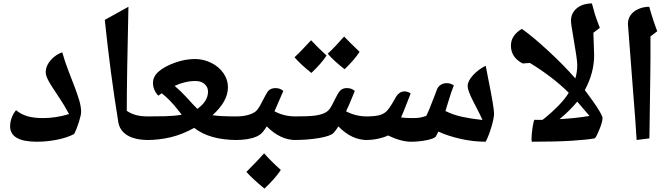

<svg xmlns="http://www.w3.org/2000/svg" viewBox="-20 -820 3985 1138"><path d="M198.2 20Q40 20 40 -71.8Q40 -96.7 49.3 -122.1Q58.6 -147.5 75.2 -167Q104 -142.6 141.8 -131.3Q179.7 -120.1 234.9 -120.1Q311.5 -120.1 389.2 -144Q359.4 -199.7 326.2 -248.5Q276.9 -321.3 263.9 -347.9Q251 -374.5 251 -391.1Q251 -417 264.4 -440.7Q277.8 -464.4 301.3 -483.2Q324.7 -502 349.1 -509.8Q364.7 -454.1 384.3 -403.8Q403.8 -353.5 420.9 -308.8Q438 -264.2 449.5 -225.8Q460.9 -187.5 460.9 -155.8Q460.9 -139.2 447.8 -97.2Q434.6 -55.2 419.9 -25.9Q377.9 -3.9 318.1 8.1Q258.3 20 198.2 20Z M741.2 -779.8Q731.4 -350.1 731.4 -163.1Q757.3 -145.5 787.1 -137.7Q816.9 -129.9 860.4 -129.9Q870.1 -129.9 870.1 -120.1V0Q870.1 9.8 860.4 9.8Q780.8 9.8 735.1 -17.8Q689.5 -45.4 681.2 -96.2Q633.8 -386.7 601.1 -702.1Z M1385.3 9.8Q1222.7 9.8 1130.9 -62Q1061.5 -23.4 992.9 -6.8Q924.3 9.8 851.1 9.8Q840.3 9.8 840.3 -1V-119.1Q840.3 -129.9 851.1 -129.9Q903.8 -129.9 957.8 -131.1Q1011.7 -132.3 1057.1 -140.1L1033.2 -170.4Q989.7 -226.6 939 -267.1L918 -252.9Q886.7 -287.6 886.7 -328.1Q886.7 -366.7 920.7 -396.2Q954.6 -425.8 1015.6 -448Q1076.7 -470.2 1135.3 -470.2Q1186 -470.2 1231.9 -447.5Q1277.8 -424.8 1304.4 -386.2Q1331.1 -347.7 1331.1 -303.2Q1331.1 -219.2 1239.3 -137.2Q1283.2 -129.9 1385.3 -129.9Q1397 -129.9 1397 -119.1V-1Q1397 9.8 1385.3 9.8ZM1139.2 -339.8Q1076.7 -339.8 1015.1 -311Q1053.7 -278.3 1087.9 -240.7Q1130.4 -192.9 1149.9 -174.8Q1212.9 -220.2 1212.9 -276.9Q1212.9 -304.7 1192.1 -322.3Q1171.4 -339.8 1139.2 -339.8Z M1377 9.8Q1367.2 9.8 1367.2 0V-120.1Q1367.2 -129.9 1377 -129.9Q1452.1 -129.9 1492.2 -157.2Q1508.8 -168.5 1528.8 -208Q1560.1 -269 1567.9 -278.8Q1575.7 -288.6 1587.4 -293.2Q1599.1 -297.9 1611.8 -297.9Q1641.1 -297.9 1659.2 -280.8Q1615.2 -177.2 1606.9 -160.2Q1664.1 -129.9 1731 -129.9Q1740.7 -129.9 1740.7 -120.1V0Q1740.7 9.8 1731 9.8Q1641.6 9.8 1561 -70.8Q1552.2 -56.6 1538.3 -38.8Q1524.4 -21 1500 -10.5Q1475.6 0 1444.6 4.9Q1413.6 9.8 1377 9.8ZM1644.5 187.5Q1608.9 240.2 1547.4 297.9Q1474.1 237.3 1440.4 198.7Q1511.2 127.9 1545.4 88.9Q1585.9 134.8 1644.5 187.5Z M1721.2 9.8Q1711.4 9.8 1711.4 0V-120.1Q1711.4 -129.9 1721.2 -129.9Q1806.6 -129.9 1842 -134.3Q1877.4 -138.7 1899.7 -148.4Q1921.9 -158.2 1933.3 -173.6Q1944.8 -189 1970.7 -241.7Q1988.3 -278.3 2002.2 -288.1Q2016.1 -297.9 2036.1 -297.9Q2064.9 -297.9 2083 -280.8Q2071.8 -254.4 2059.1 -223.1Q2046.4 -191.9 2031.2 -160.2Q2088.4 -129.9 2155.3 -129.9Q2165 -129.9 2165 -120.1V0Q2165 9.8 2155.3 9.8Q2110.8 9.8 2069.3 -9.3Q2027.8 -28.3 1985.4 -70.8Q1973.1 -50.3 1958 -33.2Q1941.4 -14.2 1873.3 -2.2Q1805.2 9.8 1721.2 9.8ZM1915.5 -490.7Q1885.7 -444.8 1825.7 -387.7Q1762.7 -437.5 1725.6 -480.5Q1752 -504.9 1777.8 -532.7Q1803.7 -560.5 1823.7 -581.5Q1858.4 -543.9 1915.5 -490.7ZM2111.3 -512.7Q2079.6 -464.4 2022.5 -409.7Q1959 -459 1922.4 -501.5Q1967.3 -543.5 2019.5 -603.5Q2057.1 -564.5 2111.3 -512.7Z M2858.9 20Q2784.2 20 2709.2 2.9Q2634.3 -14.2 2578.1 -40L2564 -12.2Q2556.2 1 2510 10.5Q2463.9 20 2416 20Q2357.4 20 2279.8 -17.1Q2258.8 -6.3 2223.4 1.7Q2188 9.8 2145 9.8Q2135.3 9.8 2135.3 0V-120.1Q2135.3 -129.9 2145 -129.9Q2197.3 -129.9 2225.1 -136.5Q2252.9 -143.1 2270.3 -159.9Q2287.6 -176.8 2310.5 -216.8L2329.1 -249Q2336.9 -261.7 2349.6 -270Q2362.3 -278.3 2377.9 -278.3Q2396 -278.3 2414.1 -266.1Q2400.4 -232.9 2386.5 -195.8Q2372.6 -158.7 2356.9 -124Q2383.3 -120.1 2421.9 -120.1Q2452.1 -120.1 2467 -122.6Q2481.9 -125 2505.9 -132.8Q2519 -154.8 2555.7 -252L2570.8 -292Q2577.1 -306.6 2592 -316.9Q2606.9 -327.1 2627.9 -327.1Q2650.9 -327.1 2669.9 -314Q2655.3 -279.3 2633.3 -205.1L2620.1 -162.1Q2665.5 -139.2 2720.2 -127.4Q2774.9 -115.7 2839.8 -108.9Q2824.2 -143.6 2808.3 -173.6Q2792.5 -203.6 2780 -228.8Q2767.6 -253.9 2759.8 -274.7Q2752 -295.4 2752 -311Q2752 -339.8 2784.2 -374.8Q2816.4 -409.7 2858.9 -430.2L2874 -352.1Q2908.2 -183.6 2908.2 -147Q2908.2 -120.1 2893.3 -69.6Q2878.4 -19 2858.9 20Z M3133.3 20Q3130.4 20 3130.4 2Q3130.4 -24.9 3137 -67.4Q3143.6 -109.9 3148.4 -109.9L3179.7 -109.4L3196.3 -109.9Q3305.7 -196.8 3351.1 -270Q3259.3 -361.8 3121.1 -446.8L3078.1 -443.8Q3008.3 -479.5 3008.3 -549.8Q3008.3 -582 3026.1 -607.2Q3043.9 -632.3 3073.2 -648.9Q3139.2 -602.1 3231 -517.3Q3322.8 -432.6 3390.1 -355Q3401.4 -393.1 3401.4 -435.1Q3401.4 -467.8 3377 -606.9Q3364.3 -678.2 3364.3 -696.8Q3364.3 -741.7 3397.9 -770.3Q3431.6 -798.8 3488.3 -799.8Q3499 -758.3 3506.8 -733.4Q3514.6 -708.5 3535.2 -654.8L3497.1 -626L3501.5 -493.2Q3501.5 -387.7 3446.3 -286.1Q3499 -214.8 3514.9 -190.4Q3530.8 -166 3541 -147.2Q3551.3 -128.4 3551.3 -120.1Q3551.3 -97.2 3531.2 -49.1Q3511.2 -1 3504.4 0Q3461.4 8.3 3368.9 14.2Q3276.4 20 3133.3 20ZM3474.1 -132.8 3401.4 -217.8Q3357.9 -164.6 3296.4 -113.8Q3393.1 -119.1 3474.1 -132.8Z M3835.4 -604V-478L3834.5 -381.8L3829.1 0L3753.4 9.8Q3746.6 -106 3732.4 -277.8L3701.7 -678.2Q3701.7 -708 3717.8 -730.7Q3733.9 -753.4 3763.9 -766.6Q3793.9 -779.8 3828.1 -779.8Q3848.6 -705.6 3875.5 -634.8Z"/></svg>

Font: Droid Arabic Naskh
Style: Bold
Weight: 700
Designer: Pascal Zoghbi
Foundry: Ascender Corporation
Version: Version 1.00